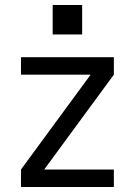

<svg xmlns="http://www.w3.org/2000/svg" viewBox="-20 -749 540 769"><path d="M64 0V-70L343 -450H64V-520H436V-450L157 -70H436V0ZM191 -611V-729H309V-611Z"/></svg>

Font: Iosevka SS04
Style: Regular
Weight: 400
Monospace: yes
Designer: Belleve Invis
Foundry: Belleve Invis
Version: Version 19.0.0; ttfautohint (v1.8.4)